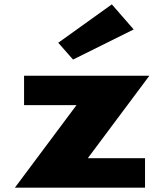

<svg xmlns="http://www.w3.org/2000/svg" viewBox="-20 -860 753 880"><path d="M247 -664 314.8 -587 592.7 -725 492.6 -840ZM664.7 -513H90.3V-378H330.5L48.3 0H644.7V-135H382.5Z"/></svg>

Font: Hussar
Style: BdSuprExt
Weight: 700
Foundry: Cannot Into Space Fonts
Version: Version 2.00